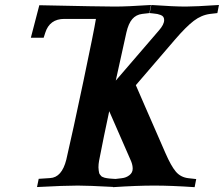

<svg xmlns="http://www.w3.org/2000/svg" viewBox="-20 -754 904 775"><path d="M729.5 -727.5Q767.6 -727.5 863.8 -733.9L857.4 -701.2L828.1 -697.8Q793 -693.4 762.2 -669.9Q731.4 -646.5 686 -593.8L528.3 -410.2Q545.4 -370.1 565.7 -324Q585.9 -277.8 609.9 -222.9Q633.8 -168 647.5 -136.7Q670.4 -84 689.9 -61Q709.5 -38.1 740.7 -34.7L772 -31.2L765.6 1.5Q671.4 -4.9 603 -4.9Q531.2 -4.9 436 1.5V0.5Q337.4 -4.9 293.9 -4.9Q239.7 -4.9 129.4 1L136.2 -32.2L182.1 -35.2Q229.5 -37.6 247.6 -109.4Q273.4 -220.7 316.7 -426.3Q359.9 -631.8 367.2 -677.7H239.7Q180.2 -677.7 162.6 -621.6L156.2 -601.6H104.5Q123 -671.4 138.7 -732.9Q391.1 -727.5 443.8 -727.5Q493.2 -727.5 589.4 -733.9L583 -701.2L553.7 -697.8Q529.3 -694.8 513.9 -677Q498.5 -659.2 490.2 -623Q476.6 -563.5 447.3 -428.7L622.1 -631.8Q642.6 -655.3 642.6 -672.9Q642.6 -680.7 639.2 -685.8Q635.7 -690.9 628.2 -693.6Q620.6 -696.3 615.2 -697.5Q609.9 -698.7 598.6 -699.7Q587.4 -700.7 584 -701.2L590.8 -733.9Q683.1 -727.5 729.5 -727.5ZM377.4 -78.6Q377.4 -71.8 378.4 -66.2Q379.4 -60.5 380.1 -56.4Q380.9 -52.2 384 -48.8Q387.2 -45.4 388.7 -43.2Q390.1 -41 395.3 -39.3Q400.4 -37.6 402.3 -36.6Q404.3 -35.6 411.9 -34.7Q419.4 -33.7 421.9 -33.4Q424.3 -33.2 433.8 -32.5Q443.4 -31.7 446.3 -31.7L471.7 -34.7Q489.3 -36.6 502.4 -46.9Q515.6 -57.1 515.6 -73.2Q515.6 -87.4 509.3 -103L420.9 -305.2Q398.4 -200.7 379.9 -105Q377.4 -91.3 377.4 -78.6Z"/></svg>

Font: Flanker
Style: Bold Italic
Weight: 700
Italic angle: -12°
Designer: Flanker
Version: Version 2.000